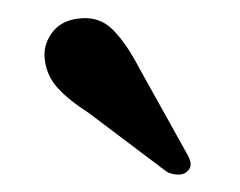

<svg xmlns="http://www.w3.org/2000/svg" viewBox="-20 -717 270 216"><path d="M136.7 -640.3 189.8 -545Q193.2 -539.5 194.3 -534Q195.3 -528.5 190.6 -524.1Q186.6 -520.3 180.2 -520.6Q173.7 -520.8 168 -523.5L79.3 -590.3Q57.9 -603.9 45.3 -617.6Q32.7 -631.3 30.5 -649.2Q28 -665.3 38.1 -679.6Q48.2 -693.9 68.3 -696.1Q91.4 -699.2 106.9 -683.6Q122.4 -668 136.7 -640.3Z"/></svg>

Font: Fraunces
Style: Regular
Weight: 900
Version: Version 1.000;[b76b70a41]